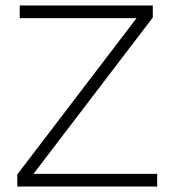

<svg xmlns="http://www.w3.org/2000/svg" viewBox="-20 -680 633 700"><path d="M553 -46V0H43V-44L478 -614H52V-660H537V-616L102 -46Z"/></svg>

Font: Work Sans Light
Style: Regular
Weight: 300
Designer: Wei Huang
Foundry: Wei Huang
Version: Version 1.500